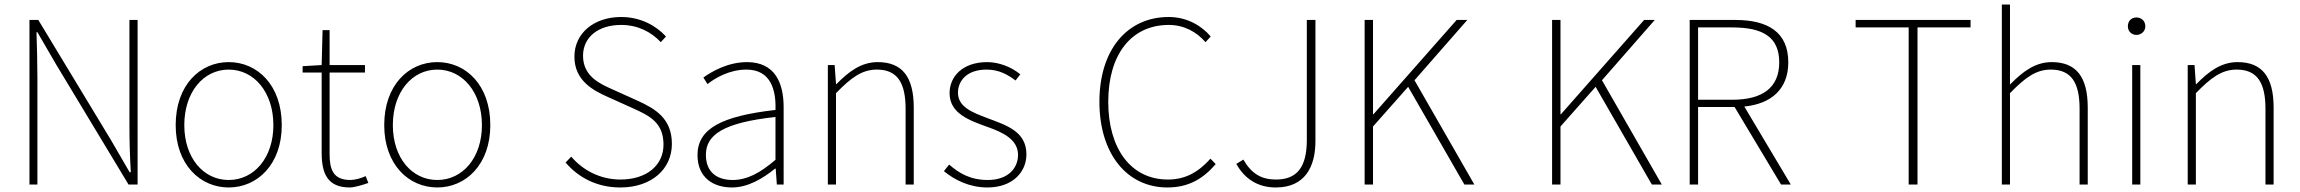

<svg xmlns="http://www.w3.org/2000/svg" viewBox="-20 -814 10146 847"><path d="M110 0H145V-473C145 -542 143 -604 141 -672H145L228 -529L547 0H587V-726H551V-259C551 -191 553 -124 557 -54H552L469 -197L149 -726H110Z M989 13C1115 13 1223 -88 1223 -262C1223 -439 1115 -540 989 -540C863 -540 755 -439 755 -262C755 -88 863 13 989 13ZM989 -20C877 -20 793 -118 793 -262C793 -407 877 -507 989 -507C1101 -507 1186 -407 1186 -262C1186 -118 1101 -20 989 -20Z M1523 13C1541 13 1574 4 1605 -7L1593 -37C1574 -28 1546 -20 1526 -20C1449 -20 1434 -67 1434 -135V-494H1590V-527H1434V-681H1403L1399 -527L1315 -522V-494H1399V-140C1399 -48 1425 13 1523 13Z M1909 13C2035 13 2143 -88 2143 -262C2143 -439 2035 -540 1909 -540C1783 -540 1675 -439 1675 -262C1675 -88 1783 13 1909 13ZM1909 -20C1797 -20 1713 -118 1713 -262C1713 -407 1797 -507 1909 -507C2021 -507 2106 -407 2106 -262C2106 -118 2021 -20 1909 -20Z M2717 13C2854 13 2944 -68 2944 -179C2944 -291 2872 -334 2790 -371L2679 -421C2628 -444 2552 -477 2552 -568C2552 -650 2619 -704 2720 -704C2794 -704 2853 -673 2895 -628L2918 -653C2876 -699 2808 -739 2720 -739C2602 -739 2514 -669 2514 -564C2514 -457 2599 -414 2662 -386L2773 -336C2846 -303 2907 -273 2907 -176C2907 -85 2833 -22 2717 -22C2630 -22 2553 -61 2500 -123L2475 -97C2530 -33 2610 13 2717 13Z M3209 13C3279 13 3345 -26 3399 -70H3402L3407 0H3437V-341C3437 -448 3399 -540 3275 -540C3189 -540 3116 -496 3083 -472L3101 -443C3135 -470 3198 -507 3273 -507C3382 -507 3404 -414 3401 -329C3164 -302 3057 -247 3057 -130C3057 -30 3127 13 3209 13ZM3212 -20C3148 -20 3094 -50 3094 -131C3094 -220 3172 -273 3401 -298V-109C3332 -50 3275 -20 3212 -20Z M3632 0H3668V-403C3735 -472 3783 -507 3848 -507C3938 -507 3975 -450 3975 -334V0H4011V-339C4011 -475 3960 -540 3852 -540C3779 -540 3724 -498 3670 -443H3668L3662 -527H3632Z M4336 13C4447 13 4508 -55 4508 -133C4508 -236 4417 -262 4333 -294C4270 -318 4206 -342 4206 -405C4206 -457 4245 -507 4332 -507C4387 -507 4425 -485 4460 -459L4481 -486C4443 -518 4387 -540 4335 -540C4226 -540 4169 -476 4169 -403C4169 -312 4259 -282 4339 -253C4401 -231 4471 -200 4471 -131C4471 -71 4426 -20 4338 -20C4260 -20 4211 -50 4167 -88L4144 -59C4191 -20 4257 13 4336 13Z M5130 13C5224 13 5288 -26 5343 -90L5320 -114C5265 -53 5208 -22 5132 -22C4970 -22 4869 -157 4869 -365C4869 -573 4970 -704 5136 -704C5204 -704 5259 -673 5298 -628L5321 -653C5284 -697 5220 -739 5136 -739C4952 -739 4830 -594 4830 -365C4830 -136 4951 13 5130 13Z M5608 13C5736 13 5783 -77 5783 -192V-726H5745V-197C5745 -77 5702 -22 5609 -22C5546 -22 5502 -46 5465 -110L5434 -91C5471 -24 5530 13 5608 13Z M6000 0H6037V-256L6192 -431L6440 0H6484L6220 -460L6453 -726H6406L6039 -310H6037V-726H6000Z M6827 0H6864V-256L7019 -431L7267 0H7311L7047 -460L7280 -726H7233L6866 -310H6864V-726H6827Z M7471 -374V-693H7622C7755 -693 7829 -652 7829 -539C7829 -427 7755 -374 7622 -374ZM7880 0 7675 -344C7795 -356 7869 -422 7869 -539C7869 -673 7778 -726 7635 -726H7434V0H7471V-342H7632L7837 0Z M8400 0H8439V-693H8673V-726H8166V-693H8400Z M8811 0H8847V-403C8914 -472 8962 -507 9027 -507C9117 -507 9154 -450 9154 -334V0H9190V-339C9190 -475 9139 -540 9031 -540C8958 -540 8903 -498 8847 -441V-794H8811Z M9386 0H9422V-527H9386ZM9405 -660C9425 -660 9444 -675 9444 -698C9444 -723 9425 -737 9405 -737C9384 -737 9367 -723 9367 -698C9367 -675 9384 -660 9405 -660Z M9631 0H9667V-403C9734 -472 9782 -507 9847 -507C9937 -507 9974 -450 9974 -334V0H10010V-339C10010 -475 9959 -540 9851 -540C9778 -540 9723 -498 9669 -443H9667L9661 -527H9631Z"/></svg>

Font: Noto Sans CJK KR Thin
Style: Regular
Weight: 250
Designer: Ryoko NISHIZUKA (kana & ideographs); Paul D. Hunt (Latin, Greek & Cyrillic); Wenlong ZHANG (bopomofo); Sandoll Communica
Foundry: Adobe Systems Incorporated
Version: Version 1.002;PS 1.002;hotconv 1.0.82;makeotf.lib2.5.63406